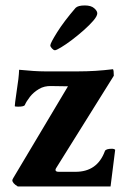

<svg xmlns="http://www.w3.org/2000/svg" viewBox="-20 -671 460 691"><path d="M43.9 0Q24.4 -11.7 24.4 -22.5Q24.4 -24.4 28.3 -31.2L224.6 -360.4L165 -361.3Q139.6 -362.3 120.1 -350.6Q100.6 -338.9 87.9 -322.8Q75.2 -306.6 69.3 -293Q66.4 -287.1 44.9 -287.1Q33.2 -287.1 33.2 -289.1Q33.2 -291 34.7 -304.7Q36.1 -318.4 40 -342.8Q47.9 -391.6 48.8 -419.9Q106.4 -414.1 141.6 -414.1H260.7Q292 -414.1 323.2 -416Q354.5 -418 386.7 -421.9Q389.6 -418 389.6 -398.4L186.5 -73.2Q179.7 -63.5 179.7 -59.6Q179.7 -52.7 191.4 -52.7H252Q330.1 -52.7 357.4 -127Q360.4 -135.7 383.8 -135.7Q390.6 -135.7 394.5 -131.8L377.9 0ZM177.7 -490.2Q172.9 -490.2 167 -496.6Q161.1 -502.9 161.1 -507.8Q161.1 -515.6 185.5 -554.7Q210 -593.8 252 -642.6Q260.7 -651.4 285.2 -651.4Q307.6 -651.4 318.8 -641.6Q330.1 -631.8 330.1 -623Q330.1 -613.3 316.4 -597.2Q302.7 -581.1 281.7 -562.5Q260.7 -543.9 238.8 -527.3Q216.8 -510.7 199.7 -500.5Q182.6 -490.2 177.7 -490.2Z"/></svg>

Font: Crimson Text
Style: Bold
Weight: 700
Designer: Sebastian Kosch
Foundry: Sebastian Kosch
Version: Version 1.100